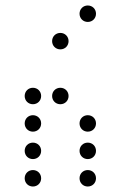

<svg xmlns="http://www.w3.org/2000/svg" viewBox="-20 -700 440 700"><path d="M300 -620C317 -620 330 -633 330 -650C330 -667 317 -680 300 -680C283 -680 270 -667 270 -650C270 -633 283 -620 300 -620ZM200 -520C217 -520 230 -533 230 -550C230 -567 217 -580 200 -580C183 -580 170 -567 170 -550C170 -533 183 -520 200 -520ZM100 -320C117 -320 130 -333 130 -350C130 -367 117 -380 100 -380C83 -380 70 -367 70 -350C70 -333 83 -320 100 -320ZM200 -320C217 -320 230 -333 230 -350C230 -367 217 -380 200 -380C183 -380 170 -367 170 -350C170 -333 183 -320 200 -320ZM100 -220C117 -220 130 -233 130 -250C130 -267 117 -280 100 -280C83 -280 70 -267 70 -250C70 -233 83 -220 100 -220ZM300 -220C317 -220 330 -233 330 -250C330 -267 317 -280 300 -280C283 -280 270 -267 270 -250C270 -233 283 -220 300 -220ZM100 -120C117 -120 130 -133 130 -150C130 -167 117 -180 100 -180C83 -180 70 -167 70 -150C70 -133 83 -120 100 -120ZM300 -120C317 -120 330 -133 330 -150C330 -167 317 -180 300 -180C283 -180 270 -167 270 -150C270 -133 283 -120 300 -120ZM100 -20C117 -20 130 -33 130 -50C130 -67 117 -80 100 -80C83 -80 70 -67 70 -50C70 -33 83 -20 100 -20ZM300 -20C317 -20 330 -33 330 -50C330 -67 317 -80 300 -80C283 -80 270 -67 270 -50C270 -33 283 -20 300 -20Z"/></svg>

Font: TINY 5x3 60
Style: Regular
Weight: 150
Designer: Jack Halten Fahnestock
Foundry: Velvetyne Type Foundry
Version: Version 1.002;hotconv 1.0.109;makeotfexe 2.5.65596